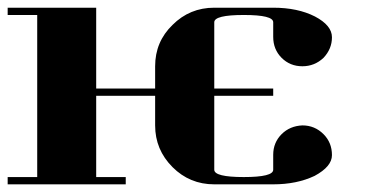

<svg xmlns="http://www.w3.org/2000/svg" viewBox="-20 -481 963 501"><path d="M0 0V-19H77.1V-441.9H0V-460.9H231V-250H384.8V-308.1Q384.8 -372.1 430.2 -416Q475.1 -460.9 539.1 -460.9H692.9Q756.8 -460.9 801.8 -438Q846.2 -414.6 846.2 -383.8Q846.2 -353.5 824.2 -330.1Q800.8 -308.1 769 -308.1Q736.8 -308.1 714.8 -330.1Q692.9 -352.1 692.9 -384.8V-422.9Q692.9 -441.9 616.2 -441.9Q539.1 -441.9 539.1 -422.9V-250H692.9V-231H539.1V-38.1Q539.1 -19 616.2 -19Q692.9 -19 692.9 -38.1V-77.1Q692.9 -108.9 714.8 -130.9Q736.3 -152.3 769 -153.8Q801.3 -153.8 824.2 -130.9Q846.2 -108.9 846.2 -76.2Q846.2 -46.4 800.8 -22Q754.4 0 692.9 0H539.1Q475.1 0 430.2 -44.9Q384.8 -90.3 384.8 -153.8V-231H231V-19H308.1V0Z"/></svg>

Font: Hjet
Style: Regular
Weight: 400
Designer: T. Christopher White
Version: Version 1.2